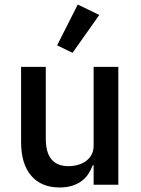

<svg xmlns="http://www.w3.org/2000/svg" viewBox="-20 -815 620 847"><path d="M393 -86H389Q382 -67 370.5 -49Q359 -31 341.5 -17.5Q324 -4 299.5 4Q275 12 243 12Q162 12 117.5 -40Q73 -92 73 -189V-520H182V-203Q182 -82 282 -82Q303 -82 323 -87.5Q343 -93 358.5 -104Q374 -115 383.5 -132Q393 -149 393 -172V-520H502V0H393ZM300 -582 232 -615 323 -795 418 -749Z"/></svg>

Font: IBM Plex Sans Devanagari Medium
Style: Regular
Weight: 500
Designer: Mike Abbink, Paul van der Laan, Pieter van Rosmalen, Erin McLaughlin
Foundry: Bold Monday
Version: Version 1.1